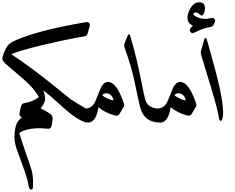

<svg xmlns="http://www.w3.org/2000/svg" viewBox="-58 -1034 2012 1643"><path d="M129 -30Q105 -40 109 -67Q120 -126 126 -134Q129 -139 131 -141.5Q133 -144 135 -145Q148 -158 194 -144Q290 -114 369 -62Q397 -43 392 -10Q389 12 387 25Q385 38 384 41Q377 69 354 68Q304 62 258 63.5Q212 65 172 76Q119 90 107 106Q109 113 121.5 152Q134 191 158 262Q183 332 197 373.5Q211 415 214 428Q222 462 224 497.5Q226 533 224 570Q221 591 205 588Q189 585 184 539Q179 494 89 254Q59 173 67 105Q74 38 91 11Q108 -14 129 -30Z M709 -809 691 -745Q685 -727 669 -724Q570 -707 477 -687Q384 -667 296 -646Q208 -625 143.5 -606Q79 -587 38 -570Q40 -569 42.5 -567.5Q45 -566 47 -564Q118 -518 192 -463.5Q266 -409 345 -347L545 -186Q545 -185 615 -142Q622 -138 629 -134Q636 -130 644 -125L677 -105Q732 -96 721 -10Q718 15 697 15Q627 16 474 -122Q423 -169 382.5 -203.5Q342 -238 312 -260Q321 -238 325 -218.5Q329 -199 328 -183Q326 -150 283 -99Q248 -59 198 -68Q134 -80 129 -127Q128 -147 151 -152Q221 -162 275 -203Q237 -275 146 -354L-10 -488Q-42 -518 -38 -539Q-20 -606 9 -645Q25 -664 54 -679Q144 -723 300.5 -765Q457 -807 680 -845Q689 -846 696 -843Q717 -834 709 -809Z M867 -333Q941 -331 1002 -149Q1008 -132 1001 -121L963 -57Q952 -41 930 -45Q846 -65 784 -117Q765 14 696 15Q676 15 662 -14Q648 -42 643 -67Q639 -91 658 -101Q662 -103 666 -104Q670 -105 674 -105Q728 -108 755 -161Q758 -169 769 -194.5Q780 -220 797 -263Q823 -333 867 -333ZM815 -220Q856 -186 913 -174Q907 -217 874 -231Q841 -245 815 -220Z M1033 -725Q1047 -760 1059 -718Q1113 -532 1143 -378Q1174 -222 1183 -189Q1201 -111 1292 -105Q1323 -103 1333 -75Q1334 -70 1335.5 -60.5Q1337 -51 1337 -38Q1337 -14 1333 1Q1329 15 1314 15Q1173 15 1140 -121Q1132 -152 1121 -205Q1110 -258 1094 -332Q1080 -400 1059 -472Q1038 -544 1010 -621Q1000 -647 1007 -662Z M1485 -333Q1559 -331 1620 -149Q1626 -132 1619 -121L1581 -57Q1570 -41 1548 -45Q1464 -65 1402 -117Q1383 14 1314 15Q1294 15 1280 -14Q1266 -42 1261 -67Q1257 -91 1276 -101Q1280 -103 1284 -104Q1288 -105 1292 -105Q1346 -108 1373 -161Q1376 -169 1387 -194.5Q1398 -220 1415 -263Q1441 -333 1485 -333ZM1433 -220Q1474 -186 1531 -174Q1525 -217 1492 -231Q1459 -245 1433 -220Z M1689 -692Q1702 -735 1719 -672L1786 -428Q1873 -100 1844 -15Q1837 3 1828 0Q1817 -3 1811 -48Q1805 -86 1780.5 -173.5Q1756 -261 1714 -396L1664 -562Q1657 -583 1663 -603ZM1751 -805Q1700 -795 1678 -787Q1656 -779 1601 -753Q1584 -745 1572 -760Q1554 -783 1592 -813Q1560 -831 1551 -854Q1536 -898 1569 -958Q1602 -1019 1654 -1014Q1691 -1011 1695 -975Q1696 -957 1694.5 -944.5Q1693 -932 1689 -924Q1680 -907 1677 -905Q1664 -895 1651 -910Q1637 -926 1622 -927Q1606 -928 1599 -919Q1594 -910 1602 -903Q1638 -874 1701 -872Q1712 -872 1730 -876Q1740 -878 1747 -879.5Q1754 -881 1759 -881Q1770 -881 1778 -871Q1785 -862 1783 -853Q1770 -810 1751 -805Z"/></svg>

Font: Amiri
Style: Bold Italic
Weight: 700
Italic angle: 10°
Designer: Khaled Hosny
Version: Version 0.113